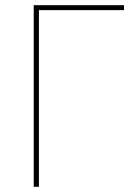

<svg xmlns="http://www.w3.org/2000/svg" viewBox="-20 -720 528 740"><path d="M110 0H130V-681H458V-700H110Z"/></svg>

Font: Fixel Variable
Style: Regular
Weight: 100
Width: 3
Designer: AlfaBravo + MacPaw
Foundry: Kyrylo Tkachov, Marchela Mozhyna, Serhii Makarenko, Maria Weinstein, Zakhar Kryvoshyya
Version: Version 1.211